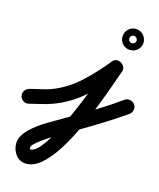

<svg xmlns="http://www.w3.org/2000/svg" viewBox="-152 -554 805 972"><g transform="rotate(15 251.0 -68.5)"><path d="M-32 10Q-36 -5 -28.5 -18.5Q-21 -32 -6 -36Q22 -44 50.5 -50Q79 -56 107 -66Q185 -96 248 -154.5Q311 -213 362 -277Q371 -290 384.5 -291.5Q398 -293 409 -286Q420 -280 426 -268Q432 -256 426 -241Q414 -208 394.5 -153Q375 -98 349.5 -33Q324 32 293.5 96.5Q263 161 228 214.5Q193 268 155.5 300.5Q118 333 79 333Q43 333 23 306.5Q3 280 3 247Q3 224 14.5 205Q26 186 42 170Q82 132 133.5 102.5Q185 73 232 45Q294 9 355.5 -28.5Q417 -66 475 -108Q475 -108 475 -108Q475 -108 475 -108Q488 -117 503.5 -114Q519 -111 528 -99Q537 -86 534 -70.5Q531 -55 519 -46Q461 -6 401.5 31Q342 68 282 103Q240 127 198 151.5Q156 176 118 204Q113 208 103.5 215.5Q94 223 85.5 231.5Q77 240 77 247Q77 255 77.5 256.5Q78 258 79 258Q102 258 128.5 226.5Q155 195 183 143.5Q211 92 238 31.5Q265 -29 288.5 -88.5Q312 -148 329.5 -195.5Q347 -243 356 -267Q361 -282 375.5 -282.5Q390 -283 403 -276Q417 -269 423.5 -256Q430 -243 420 -231Q363 -158 292.5 -93.5Q222 -29 133 4Q104 15 74 21.5Q44 28 14 36Q-1 40 -14.5 32.5Q-28 25 -32 10ZM436 -433Q426 -433 421 -423Q419 -420 419 -417Q419 -416 419 -414Q419 -414 419 -412Q419 -402 429 -397Q432 -395 435 -395Q436 -395 438 -395Q440 -395 441 -395Q444 -395 447 -397Q457 -402 457 -412Q457 -413 458 -414Q458 -416 457 -417Q457 -420 455 -423Q450 -433 440 -433Q439 -433 438 -434Q438 -433 436 -433ZM383 -414Q383 -437 399 -453.5Q415 -470 438 -470Q461 -470 477.5 -453.5Q494 -437 494 -414Q494 -391 477.5 -375Q461 -359 438 -359Q415 -359 399 -375Q383 -391 383 -414Z"/></g></svg>

Font: FRB American Cursive Guidelines Extrabold
Style: Bold Italic
Weight: 800
Italic angle: -25°
Version: Version 2.0;Modular Font Editor K font №1